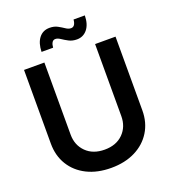

<svg xmlns="http://www.w3.org/2000/svg" viewBox="-163 -1034 1033 1164"><g transform="rotate(-20 354.0 -452.0)"><path d="M517.6 -727.5H649.4V-252Q649.4 -173.8 612.5 -114.3Q575.7 -54.7 509.3 -21.5Q442.9 11.7 354.5 11.7Q265.1 11.7 198.7 -21.5Q132.3 -54.7 95.7 -114.3Q59.1 -173.8 59.1 -252V-727.5H190.4V-262.7Q190.4 -194.3 234.9 -150.1Q279.3 -106 354.5 -106Q429.2 -106 473.4 -150.1Q517.6 -194.3 517.6 -262.7ZM424.8 -791.5Q395.5 -791.5 373.3 -803.2Q351.1 -814.9 333.5 -826.9Q315.9 -838.9 301.3 -838.9Q286.6 -838.9 279.3 -825.9Q272 -813 271 -793.9H196.3Q197.8 -850.6 222.9 -882.6Q248 -914.6 291 -914.6Q320.8 -914.6 342.3 -902.8Q363.8 -891.1 380.9 -879.4Q397.9 -867.7 414.1 -867.7Q441.9 -867.7 445.8 -912.1H518.6Q517.6 -855 491.7 -823.2Q465.8 -791.5 424.8 -791.5Z"/></g></svg>

Font: Inter Display Semi Bold
Style: Regular
Weight: 600
Designer: Rasmus Andersson
Foundry: rsms
Version: Version 4.000;git-37864ae